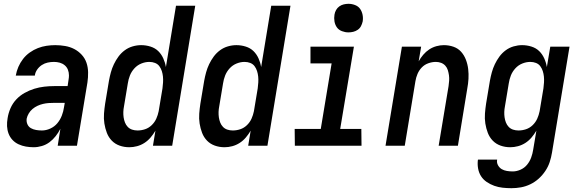

<svg xmlns="http://www.w3.org/2000/svg" viewBox="-20 -765 3040 1008"><path d="M157 8Q136 8 116 4.5Q96 1 77.5 -7.5Q59 -16 45.5 -30.5Q32 -45 25 -63.5Q18 -82 17 -102.5Q16 -123 20 -145Q24 -171 35 -196.5Q46 -222 65 -242.5Q84 -263 109 -277Q134 -291 160 -299Q186 -307 212.5 -310Q239 -313 265 -313H335L340 -347Q341 -352 341.5 -358Q342 -364 342 -369Q342 -385 336.5 -399Q331 -413 319.5 -422.5Q308 -432 293.5 -436Q279 -440 263 -440Q247 -440 230.5 -436.5Q214 -433 199.5 -423.5Q185 -414 175 -399.5Q165 -385 163 -369V-368H63V-369Q67 -392 76.5 -414Q86 -436 101 -455.5Q116 -475 136.5 -489.5Q157 -504 179 -512.5Q201 -521 224 -524.5Q247 -528 270 -528Q296 -528 322 -523.5Q348 -519 370 -507.5Q392 -496 409 -477.5Q426 -459 434 -435.5Q442 -412 442.5 -385.5Q443 -359 439 -332L384 0H283L297 -89Q287 -69 272.5 -50.5Q258 -32 240 -18.5Q222 -5 200 1.5Q178 8 157 8ZM200 -80Q222 -80 244 -90Q266 -100 281 -118Q296 -136 304.5 -158Q313 -180 316 -202L320 -225H265Q250 -225 235.5 -224Q221 -223 206 -219.5Q191 -216 177 -209.5Q163 -203 151 -193Q139 -183 131 -169.5Q123 -156 120 -142Q118 -126 124 -112.5Q130 -99 142.5 -92Q155 -85 170 -82.5Q185 -80 200 -80Z M659 8Q632 8 608 -0.5Q584 -9 567 -26.5Q550 -44 541 -67.5Q532 -91 528 -116.5Q524 -142 526 -168.5Q528 -195 532 -221L552 -341Q556 -363 562 -385Q568 -407 578 -428Q588 -449 602 -468Q616 -487 635 -501Q654 -515 676.5 -521.5Q699 -528 721 -528Q746 -528 770 -520.5Q794 -513 810.5 -497Q827 -481 837 -459Q847 -437 851 -413L904 -735H1005L884 0H783L796 -79Q785 -60 770.5 -43Q756 -26 738 -14.5Q720 -3 699.5 2.5Q679 8 659 8ZM702 -80Q722 -80 741.5 -86.5Q761 -93 776.5 -108Q792 -123 800.5 -142Q809 -161 813 -181L833 -301Q835 -316 836 -332Q837 -348 835.5 -363Q834 -378 829.5 -392Q825 -406 816.5 -417.5Q808 -429 794 -434.5Q780 -440 764 -440Q743 -440 722 -431.5Q701 -423 685.5 -406Q670 -389 662 -368.5Q654 -348 651 -327L631 -207Q628 -192 627.5 -177.5Q627 -163 629 -149Q631 -135 636 -122Q641 -109 650.5 -99Q660 -89 673.5 -84.5Q687 -80 702 -80Z M1159 8Q1132 8 1108 -0.5Q1084 -9 1067 -26.5Q1050 -44 1041 -67.5Q1032 -91 1028 -116.5Q1024 -142 1026 -168.5Q1028 -195 1032 -221L1052 -341Q1056 -363 1062 -385Q1068 -407 1078 -428Q1088 -449 1102 -468Q1116 -487 1135 -501Q1154 -515 1176.5 -521.5Q1199 -528 1221 -528Q1246 -528 1270 -520.5Q1294 -513 1310.5 -497Q1327 -481 1337 -459Q1347 -437 1351 -413L1404 -735H1505L1384 0H1283L1296 -79Q1285 -60 1270.5 -43Q1256 -26 1238 -14.5Q1220 -3 1199.5 2.5Q1179 8 1159 8ZM1202 -80Q1222 -80 1241.5 -86.5Q1261 -93 1276.5 -108Q1292 -123 1300.5 -142Q1309 -161 1313 -181L1333 -301Q1335 -316 1336 -332Q1337 -348 1335.5 -363Q1334 -378 1329.5 -392Q1325 -406 1316.5 -417.5Q1308 -429 1294 -434.5Q1280 -440 1264 -440Q1243 -440 1222 -431.5Q1201 -423 1185.5 -406Q1170 -389 1162 -368.5Q1154 -348 1151 -327L1131 -207Q1128 -192 1127.5 -177.5Q1127 -163 1129 -149Q1131 -135 1136 -122Q1141 -109 1150.5 -99Q1160 -89 1173.5 -84.5Q1187 -80 1202 -80Z M1878 0H1528L1527 -88H1664L1721 -432H1610V-520H1838L1766 -88H1877ZM1809 -595Q1792 -595 1775 -601.5Q1758 -608 1748.5 -621.5Q1739 -635 1736 -652.5Q1733 -670 1736 -688Q1738 -701 1744.5 -712.5Q1751 -724 1761.5 -731.5Q1772 -739 1784.5 -742Q1797 -745 1810 -745Q1827 -745 1844 -738.5Q1861 -732 1870.5 -718.5Q1880 -705 1883.5 -687.5Q1887 -670 1884 -652Q1881 -639 1875 -627.5Q1869 -616 1858 -608.5Q1847 -601 1834.5 -598Q1822 -595 1809 -595Z M2004 0 2090 -520H2191L2178 -443Q2188 -461 2202 -477.5Q2216 -494 2233.5 -505.5Q2251 -517 2271 -522.5Q2291 -528 2310 -528Q2337 -528 2361 -519.5Q2385 -511 2401 -493Q2417 -475 2426 -451.5Q2435 -428 2438 -402.5Q2441 -377 2439.5 -351Q2438 -325 2433 -299L2384 0H2283L2335 -313Q2337 -327 2338 -341.5Q2339 -356 2337 -370Q2335 -384 2331 -397Q2327 -410 2318 -420Q2309 -430 2296 -435Q2283 -440 2268 -440Q2249 -440 2229 -433Q2209 -426 2194.5 -411Q2180 -396 2172 -377Q2164 -358 2161 -339L2105 0Z M2665 223Q2642 223 2619 220.5Q2596 218 2575 210.5Q2554 203 2535.5 190.5Q2517 178 2505.5 160Q2494 142 2490 119.5Q2486 97 2489 74L2490 73H2590Q2587 89 2594.5 102.5Q2602 116 2614 123Q2626 130 2641 132.5Q2656 135 2672 135Q2692 135 2712.5 126Q2733 117 2747 100Q2761 83 2768.5 62.5Q2776 42 2779 22L2796 -79Q2785 -60 2770.5 -43Q2756 -26 2738 -14.5Q2720 -3 2699.5 2.5Q2679 8 2659 8Q2632 8 2608 -0.5Q2584 -9 2567 -26.5Q2550 -44 2541 -67.5Q2532 -91 2528 -116.5Q2524 -142 2526 -168.5Q2528 -195 2532 -221L2552 -341Q2556 -363 2562 -385Q2568 -407 2578 -428Q2588 -449 2602 -468Q2616 -487 2635 -501Q2654 -515 2676.5 -521.5Q2699 -528 2721 -528Q2746 -528 2770 -520.5Q2794 -513 2810.5 -497Q2827 -481 2837 -459Q2847 -437 2851 -413L2869 -520H2970L2878 36Q2874 61 2866 85.5Q2858 110 2843 132.5Q2828 155 2808 173Q2788 191 2764 202.5Q2740 214 2715 218.5Q2690 223 2665 223ZM2702 -80Q2722 -80 2741.5 -86.5Q2761 -93 2776.5 -108Q2792 -123 2800.5 -142Q2809 -161 2813 -181L2833 -301Q2835 -316 2836 -332Q2837 -348 2835.5 -363Q2834 -378 2829.5 -392Q2825 -406 2816.5 -417.5Q2808 -429 2794 -434.5Q2780 -440 2764 -440Q2743 -440 2722 -431.5Q2701 -423 2685.5 -406Q2670 -389 2662 -368.5Q2654 -348 2651 -327L2631 -207Q2628 -192 2627.5 -177.5Q2627 -163 2629 -149Q2631 -135 2636 -122Q2641 -109 2650.5 -99Q2660 -89 2673.5 -84.5Q2687 -80 2702 -80Z"/></svg>

Font: Iosevka Term Curly SmBd Obl
Style: Regular
Weight: 600
Italic angle: -9°
Designer: Belleve Invis
Foundry: Belleve Invis
Version: Version 32.3.0